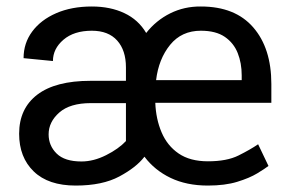

<svg xmlns="http://www.w3.org/2000/svg" viewBox="-20 -558 885 588"><path d="M616.7 10.3Q551.3 10.3 502.4 -13.2Q453.6 -36.6 422.4 -78.1Q397.5 -45.4 345.5 -17.6Q293.5 10.3 211.9 10.3Q127.9 10.3 83.3 -33Q38.6 -76.2 38.6 -148.4Q38.6 -225.6 94.2 -268.1Q149.9 -310.5 257.3 -310.5H365.7V-351.6Q365.7 -403.8 338.9 -433.8Q312 -463.9 261.2 -463.9Q206.5 -463.9 174.3 -436.3Q142.1 -408.7 142.1 -371.1L52.2 -379.9Q52.2 -425.8 78.6 -461.4Q105 -497.1 152.1 -517.6Q199.2 -538.1 261.2 -538.1Q317.9 -538.1 360.8 -517.8Q403.8 -497.6 427.7 -457Q458 -495.6 501.2 -517.1Q544.4 -538.6 595.2 -538.1Q700.2 -538.1 755.6 -474.1Q811 -410.2 811 -300.8V-243.2H455.6Q457.5 -193.4 474.9 -152.6Q492.2 -111.8 527.1 -87.9Q562 -64 616.7 -64Q674.8 -64 710.4 -81.8Q746.1 -99.6 770.5 -116.2L802.2 -49.8Q791.5 -41.5 767.8 -27.1Q744.1 -12.7 706.5 -1.2Q668.9 10.3 616.7 10.3ZM595.2 -463.9Q536.1 -463.9 501 -420.7Q465.8 -377.4 458 -312.5H720.2V-327.6Q720.2 -364.7 708 -395.5Q695.8 -426.3 668.5 -445.1Q641.1 -463.9 595.2 -463.9ZM229.5 -63.5Q266.6 -63.5 304.9 -82.8Q343.3 -102.1 365.7 -126V-242.2H258.3Q194.3 -242.2 161.6 -213.4Q128.9 -184.6 128.9 -146.5Q128.9 -111.8 153.6 -87.6Q178.2 -63.5 229.5 -63.5Z"/></svg>

Font: Vazirmatn UI
Style: Regular
Weight: 400
Designer: Saber Rastikerdar
Foundry: Saber Rastikerdar
Version: Version 33.003